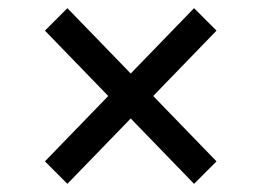

<svg xmlns="http://www.w3.org/2000/svg" viewBox="-20 -539 640 470"><path d="M300 -249 145 -89 90 -144 245 -304 90 -464 145 -519 300 -359 455 -519 510 -464 355 -304 510 -144 455 -89Z"/></svg>

Font: IBM Plex Sans Text
Style: Regular
Weight: 450
Designer: Mike Abbink, Paul van der Laan, Pieter van Rosmalen
Foundry: Bold Monday
Version: Version 3.005